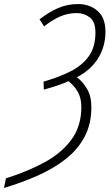

<svg xmlns="http://www.w3.org/2000/svg" viewBox="-83 -744 539 944"><path d="M-63.5 180.2 -53.7 132.8Q53.7 99.1 137.5 53.2Q221.2 7.3 269 -58.6Q316.9 -124.5 316.9 -217.8Q316.9 -260.7 300.3 -291Q283.7 -321.3 253.9 -344.7Q226.6 -332.5 196 -322.5Q165.5 -312.5 132.3 -303.2L131.3 -342.8Q208.5 -364.7 265.9 -394.3Q323.2 -423.8 354.7 -469Q386.2 -514.2 386.2 -583.5Q386.2 -637.7 358.2 -658.7Q330.1 -679.7 294.4 -679.7Q249.5 -679.7 210.7 -662.1Q171.9 -644.5 133.8 -614.3L111.3 -648.9Q157.7 -685.1 203.4 -704.6Q249 -724.1 300.3 -724.1Q357.9 -724.1 396.7 -690.4Q435.5 -656.7 435.5 -588.4Q435.5 -516.1 399.7 -457.8Q363.8 -399.4 294.9 -364.3Q322.8 -343.8 344.5 -307.6Q366.2 -271.5 366.2 -217.3Q366.2 -134.8 333.3 -72.3Q300.3 -9.8 241.5 36.9Q182.6 83.5 104.5 118.4Q26.4 153.3 -63.5 180.2Z"/></svg>

Font: Open Sans Condensed Light
Style: Italic
Weight: 300
Width: 3
Italic angle: -12°
Designer: Monotype Design Team
Foundry: Monotype Imaging Inc.
Version: Version 3.000; ttfautohint (v1.8.4)